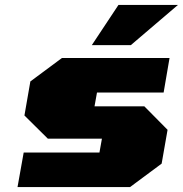

<svg xmlns="http://www.w3.org/2000/svg" viewBox="-20 -758 741 778"><path d="M352 -575 460 -738H701L510 -575ZM51 0 76 -140H383L393 -196H174L79 -290L103 -428L231 -523H667L643 -383H373L363 -327H565L659 -232L635 -95L507 0Z"/></svg>

Font: Tomorrow ExtraBold
Style: Italic
Weight: 800
Italic angle: -10°
Designer: Tony de Marco, Monica Rizzolli
Foundry: Just in Type
Version: Version 2.002